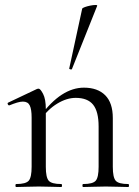

<svg xmlns="http://www.w3.org/2000/svg" viewBox="-20 -751 557 771"><path d="M314 0Q311 0 311 -6Q311 -12 314 -12Q353 -12 364.5 -25.5Q376 -39 376 -81V-243Q376 -303 354 -330.5Q332 -358 284 -358Q248 -358 210 -335Q172 -312 145 -272L141 -284Q185 -343 228.5 -371Q272 -399 317 -399Q372 -399 402.5 -368.5Q433 -338 433 -277V-81Q433 -39 444.5 -25.5Q456 -12 495 -12Q498 -12 498 -6Q498 0 495 0Q478 0 454.5 -1Q431 -2 405 -2Q379 -2 355 -1Q331 0 314 0ZM45 0Q42 0 42 -6Q42 -12 45 -12Q84 -12 95.5 -25.5Q107 -39 107 -81V-279Q107 -312 99.5 -327.5Q92 -343 72 -343Q62 -343 48.5 -339Q35 -335 18 -328Q14 -327 11.5 -332Q9 -337 13 -339L129 -394Q132 -395 135 -395Q142 -395 153 -374Q164 -353 164 -313V-81Q164 -39 175.5 -25.5Q187 -12 226 -12Q229 -12 229 -6Q229 0 226 0Q209 0 185.5 -1Q162 -2 136 -2Q110 -2 86 -1Q62 0 45 0ZM269 -474Q268 -471 262.5 -472.5Q257 -474 258 -476L310 -716Q311 -719 320.5 -722.5Q330 -726 342.5 -728.5Q355 -731 363.5 -731Q372 -731 370 -727Z"/></svg>

Font: Cormorant Garamond Light
Style: Regular
Weight: 400
Version: Version 4.001